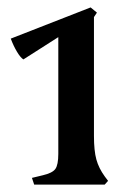

<svg xmlns="http://www.w3.org/2000/svg" viewBox="-20 -497 354 517"><path d="M271 -10 262 0H72L66 -18L95 -25Q121 -31 129 -42Q137 -53 137 -83V-397L43 -337Q35 -342 25.5 -358Q16 -374 9 -393L224 -477L241 -463L233 -451V-131Q233 -91 239.5 -67.5Q246 -44 262 -22Z"/></svg>

Font: Katibeh
Style: Regular
Weight: 400
Designer: Arabic design by Kourosh Beigpour, Latin design by Eduardo Tunni, engineering by Lasse Fister
Version: Version 1.000